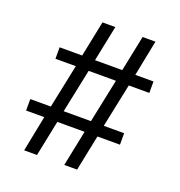

<svg xmlns="http://www.w3.org/2000/svg" viewBox="-127 -824 854 913"><g transform="rotate(20 300.0 -367.5)"><path d="M95 -18 131 -199H39V-257H143L189 -478H86V-536H200L237 -717H302L265 -536H403L440 -717H505L469 -536H561V-478H457L411 -257H514V-199H400L363 -18H298L335 -199H197L160 -18ZM346 -257 392 -478H254L208 -257Z"/></g></svg>

Font: Iosevka SS04 Light Extended
Style: Regular
Weight: 300
Width: 7
Monospace: yes
Designer: Belleve Invis
Foundry: Belleve Invis
Version: Version 19.0.0; ttfautohint (v1.8.4)